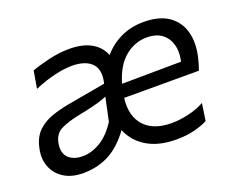

<svg xmlns="http://www.w3.org/2000/svg" viewBox="-90 -658 995 817"><g transform="rotate(-20 408.0 -249.0)"><path d="M162 10Q110 10 75 -12.2Q40 -34.5 25.8 -72Q11.5 -109.5 22 -155Q32 -201.5 59.2 -227.5Q86.5 -253.5 124 -266.5Q161.5 -279.5 203 -287L374.5 -317.5Q389 -377.5 360.2 -406.8Q331.5 -436 270.5 -436Q237 -436 193.5 -426Q150 -416 98.5 -394.5L112 -473Q144 -485 191.5 -496.2Q239 -507.5 285 -507.5Q345.5 -507.5 384.2 -485.5Q423 -463.5 438 -424Q472 -463.5 518.2 -485.2Q564.5 -507 620.5 -507Q692 -507 734 -477.8Q776 -448.5 789.5 -398.5Q803 -348.5 788.5 -286Q785.5 -272.5 781 -258Q776.5 -243.5 772.5 -231.5H434Q424 -152 464.8 -106.8Q505.5 -61.5 588 -61.5Q624.5 -61.5 664.8 -70.8Q705 -80 737.5 -98L726 -20.5Q707 -9.5 669.5 0.8Q632 11 583 11Q505 11 452.2 -20Q399.5 -51 376.5 -106.5Q332.5 -45.5 280 -17.8Q227.5 10 162 10ZM611.5 -440.5Q557 -440.5 512.8 -404Q468.5 -367.5 446 -291L714 -293.5L714.5 -295Q728 -357.5 700.5 -399Q673 -440.5 611.5 -440.5ZM184.5 -58.5Q224 -58.5 264.2 -82.2Q304.5 -106 338 -158L360.5 -264.5Q351.5 -260 337.8 -255.2Q324 -250.5 297.5 -243.8Q271 -237 224 -227.5Q179 -218.5 146.5 -203.2Q114 -188 106 -149Q97 -104 119.8 -81.2Q142.5 -58.5 184.5 -58.5Z"/></g></svg>

Font: Commissioner
Style: Italic
Weight: 400
Italic angle: -12°
Designer: Kostas Bartsokas
Foundry: Kostas Bartsokas
Version: Version 1.000; ttfautohint (v1.8.3)